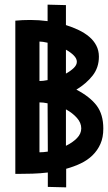

<svg xmlns="http://www.w3.org/2000/svg" viewBox="-20 -749 465 827"><path d="M185 -729 264 -727V-641Q293 -632 319 -619.5Q345 -607 364.5 -590.5Q384 -574 395 -552.5Q406 -531 406 -505Q406 -458 379 -423.5Q352 -389 309 -363Q368 -332 396.5 -294Q425 -256 425 -195Q425 -157 412.5 -129Q400 -101 378.5 -80Q357 -59 327.5 -45Q298 -31 265 -22V58L186 56V-6Q153 -2 120 -1Q87 0 56 0H46V-660Q75 -663 111 -663Q147 -663 185 -658ZM150 -93Q166 -93 186 -96L185 -304Q176 -306 167 -307Q158 -308 150 -308ZM330 -196Q330 -220 311.5 -241Q293 -262 264 -278V-121Q293 -135 311.5 -154Q330 -173 330 -196ZM150 -400Q158 -400 166.5 -401Q175 -402 185 -404V-565Q163 -570 150 -570ZM311 -483Q311 -497 297.5 -510.5Q284 -524 264 -535V-432Q284 -443 297.5 -456Q311 -469 311 -483Z"/></svg>

Font: Osterbar
Style: Regular
Weight: 500
Width: 3
Designer: Peter Wiegel, Basierend auf Erbar schmal-halbfette Grotesk v. Jacob Erbar
Foundry: Peter Wiegel
Version: Version 1.0